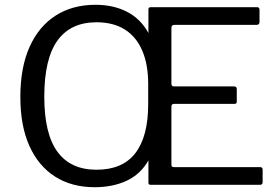

<svg xmlns="http://www.w3.org/2000/svg" viewBox="-20 -772 1164 802"><path d="M1066 -74Q1077 -74 1077 -64V-11Q1077 -6 1074.5 -3Q1072 0 1066 0H609Q600 0 600 -9V-102Q567 -44 509 -17Q451 10 375 10Q280 10 210.5 -34Q141 -78 103 -162Q65 -246 65 -367Q65 -490 103.5 -576Q142 -662 212.5 -707Q283 -752 379 -752Q454 -752 511 -722.5Q568 -693 600 -634V-733Q600 -742 610 -742H1054Q1064 -742 1064 -731V-680Q1064 -668 1051 -668H709Q696 -668 696 -656V-422Q696 -411 707 -411H958Q969 -411 969 -400V-347Q969 -343 967 -340.5Q965 -338 959 -338H707Q696 -338 696 -327V-84Q696 -74 706 -74H1066ZM383 -63Q492 -63 545.5 -132.5Q599 -202 599 -337V-421Q599 -503 574 -561Q549 -619 501 -649Q453 -679 383 -679Q275 -679 220 -602.5Q165 -526 165 -368Q165 -213 220 -138Q275 -63 383 -63Z"/></svg>

Font: Libre Franklin
Style: Regular
Weight: 400
Designer: Pablo Impallari, Rodrigo Fuenzalida, Nhung Nguyen
Foundry: Impallari Type
Version: Version 3.000